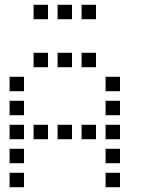

<svg xmlns="http://www.w3.org/2000/svg" viewBox="-20 -800 640 800"><path d="M121 -780Q120 -780 120 -780Q120 -780 120 -779V-721Q120 -720 120 -720Q120 -720 121 -720H179Q180 -720 180 -720Q180 -720 180 -721V-779Q180 -780 180 -780Q180 -780 179 -780ZM221 -780Q220 -780 220 -780Q220 -780 220 -779V-721Q220 -720 220 -720Q220 -720 221 -720H279Q280 -720 280 -720Q280 -720 280 -721V-779Q280 -780 280 -780Q280 -780 279 -780ZM321 -780Q320 -780 320 -780Q320 -780 320 -779V-721Q320 -720 320 -720Q320 -720 321 -720H379Q380 -720 380 -720Q380 -720 380 -721V-779Q380 -780 380 -780Q380 -780 379 -780ZM121 -580Q120 -580 120 -580Q120 -580 120 -579V-521Q120 -520 120 -520Q120 -520 121 -520H179Q180 -520 180 -520Q180 -520 180 -521V-579Q180 -580 180 -580Q180 -580 179 -580ZM221 -580Q220 -580 220 -580Q220 -580 220 -579V-521Q220 -520 220 -520Q220 -520 221 -520H279Q280 -520 280 -520Q280 -520 280 -521V-579Q280 -580 280 -580Q280 -580 279 -580ZM321 -580Q320 -580 320 -580Q320 -580 320 -579V-521Q320 -520 320 -520Q320 -520 321 -520H379Q380 -520 380 -520Q380 -520 380 -521V-579Q380 -580 380 -580Q380 -580 379 -580ZM21 -480Q20 -480 20 -480Q20 -480 20 -479V-421Q20 -420 20 -420Q20 -420 21 -420H79Q80 -420 80 -420Q80 -420 80 -421V-479Q80 -480 80 -480Q80 -480 79 -480ZM421 -480Q420 -480 420 -480Q420 -480 420 -479V-421Q420 -420 420 -420Q420 -420 421 -420H479Q480 -420 480 -420Q480 -420 480 -421V-479Q480 -480 480 -480Q480 -480 479 -480ZM21 -380Q20 -380 20 -380Q20 -380 20 -379V-321Q20 -320 20 -320Q20 -320 21 -320H79Q80 -320 80 -320Q80 -320 80 -321V-379Q80 -380 80 -380Q80 -380 79 -380ZM421 -380Q420 -380 420 -380Q420 -380 420 -379V-321Q420 -320 420 -320Q420 -320 421 -320H479Q480 -320 480 -320Q480 -320 480 -321V-379Q480 -380 480 -380Q480 -380 479 -380ZM21 -280Q20 -280 20 -280Q20 -280 20 -279V-221Q20 -220 20 -220Q20 -220 21 -220H79Q80 -220 80 -220Q80 -220 80 -221V-279Q80 -280 80 -280Q80 -280 79 -280ZM121 -280Q120 -280 120 -280Q120 -280 120 -279V-221Q120 -220 120 -220Q120 -220 121 -220H179Q180 -220 180 -220Q180 -220 180 -221V-279Q180 -280 180 -280Q180 -280 179 -280ZM221 -280Q220 -280 220 -280Q220 -280 220 -279V-221Q220 -220 220 -220Q220 -220 221 -220H279Q280 -220 280 -220Q280 -220 280 -221V-279Q280 -280 280 -280Q280 -280 279 -280ZM321 -280Q320 -280 320 -280Q320 -280 320 -279V-221Q320 -220 320 -220Q320 -220 321 -220H379Q380 -220 380 -220Q380 -220 380 -221V-279Q380 -280 380 -280Q380 -280 379 -280ZM421 -280Q420 -280 420 -280Q420 -280 420 -279V-221Q420 -220 420 -220Q420 -220 421 -220H479Q480 -220 480 -220Q480 -220 480 -221V-279Q480 -280 480 -280Q480 -280 479 -280ZM21 -180Q20 -180 20 -180Q20 -180 20 -179V-121Q20 -120 20 -120Q20 -120 21 -120H79Q80 -120 80 -120Q80 -120 80 -121V-179Q80 -180 80 -180Q80 -180 79 -180ZM421 -180Q420 -180 420 -180Q420 -180 420 -179V-121Q420 -120 420 -120Q420 -120 421 -120H479Q480 -120 480 -120Q480 -120 480 -121V-179Q480 -180 480 -180Q480 -180 479 -180ZM21 -80Q20 -80 20 -80Q20 -80 20 -79V-21Q20 -20 20 -20Q20 -20 21 -20H79Q80 -20 80 -20Q80 -20 80 -21V-79Q80 -80 80 -80Q80 -80 79 -80ZM421 -80Q420 -80 420 -80Q420 -80 420 -79V-21Q420 -20 420 -20Q420 -20 421 -20H479Q480 -20 480 -20Q480 -20 480 -21V-79Q480 -80 480 -80Q480 -80 479 -80Z"/></svg>

Font: Doto Medium
Style: Regular
Weight: 500
Monospace: yes
Version: Version 1.000